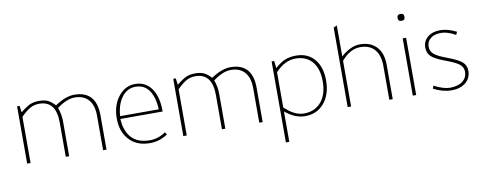

<svg xmlns="http://www.w3.org/2000/svg" viewBox="-68 -978 3780 1499"><g transform="rotate(-10 1822.0 -228.5)"><path d="M707 0H680V-275Q680 -355 642.5 -399Q605 -443 536 -444Q535 -444 534 -444Q532 -444 531 -444Q469 -444 391 -386Q411 -334 411 -273V0H384V-272Q384 -441 255 -444Q254 -444 253 -444Q251 -444 250 -444Q212 -444 180.5 -427Q149 -410 105 -366V0H78V-454H98L105 -402Q154 -441 183 -453.5Q212 -466 252 -466H253Q295 -466 321.5 -454Q348 -442 379 -409Q465 -466 532 -466H535Q707 -464 707 -272Z M1190 -217H855Q857 -175 867 -143Q908 -13 1053 -13Q1121 -13 1179 -54L1192 -35Q1129 9 1050 9Q941 9 881 -63Q828 -126 828 -225Q828 -335 888 -405Q940 -466 1015 -466Q1101 -466 1149 -393Q1190 -328 1190 -225ZM857 -239H1163Q1160 -332 1122 -389Q1085 -444 1014 -444Q951 -444 909 -392Q863 -333 857 -239Z M1945 0H1918V-275Q1918 -355 1880.5 -399Q1843 -443 1774 -444Q1773 -444 1772 -444Q1770 -444 1769 -444Q1707 -444 1629 -386Q1649 -334 1649 -273V0H1622V-272Q1622 -441 1493 -444Q1492 -444 1491 -444Q1489 -444 1488 -444Q1450 -444 1418.5 -427Q1387 -410 1343 -366V0H1316V-454H1336L1343 -402Q1392 -441 1421 -453.5Q1450 -466 1490 -466H1491Q1533 -466 1559.5 -454Q1586 -442 1617 -409Q1703 -466 1770 -466H1773Q1945 -464 1945 -272Z M2096 -454H2116L2123 -397Q2167 -436 2204 -451Q2241 -466 2292 -466Q2389 -466 2443 -395Q2489 -334 2489 -236Q2489 -118 2426 -49Q2369 12 2281 12Q2200 12 2123 -53V188H2096ZM2123 -85Q2200 -10 2275 -10Q2366 -10 2418 -77Q2462 -136 2462 -231Q2462 -339 2409 -395Q2362 -444 2282 -444Q2197 -444 2123 -364Z M2976 0H2949V-268Q2949 -353 2909.5 -398.5Q2870 -444 2796 -444Q2715 -444 2646 -362V0H2619V-630L2646 -643V-397Q2724 -466 2797 -466Q2887 -466 2935 -408Q2976 -358 2976 -273Z M3162 -454V0H3135V-454ZM3123 -617Q3123 -645 3151 -645Q3178 -645 3178 -617Q3178 -590 3151 -590Q3123 -590 3123 -617Z M3551 -408Q3487 -444 3436 -444Q3384 -444 3353.5 -419.5Q3323 -395 3323 -354Q3323 -318 3349.5 -295Q3376 -272 3451 -244Q3535 -213 3565.5 -186Q3596 -159 3596 -116Q3596 -58 3553.5 -23Q3511 12 3441 12Q3373 12 3299 -26L3307 -49Q3381 -10 3433 -10Q3496 -10 3532.5 -38Q3569 -66 3569 -114Q3569 -149 3541 -172Q3513 -195 3437 -223Q3357 -252 3326.5 -279.5Q3296 -307 3296 -352Q3296 -403 3334 -434.5Q3372 -466 3434 -466Q3492 -466 3562 -431Z"/></g></svg>

Font: Tajawal ExtraLight
Style: Regular
Weight: 275
Designer: Boutros Fonts
Foundry: Created by Boutros International 2017
Version: Version 1.700